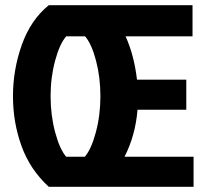

<svg xmlns="http://www.w3.org/2000/svg" viewBox="-20 -720 795 740"><path d="M722 -700V-580H464Q497 -507 508 -413H698V-297H510Q502 -198 460 -116H726V0H168Q96 -66 63 -157Q30 -248 30 -349.5Q30 -451 64 -547Q98 -643 168 -700ZM235 -116H307Q332 -145 349.5 -210.5Q367 -276 367 -349Q367 -422 350 -486.5Q333 -551 308 -580H235Q210 -551 192.5 -486.5Q175 -422 175 -349Q175 -276 192.5 -210.5Q210 -145 235 -116Z"/></svg>

Font: Jockey One
Style: Regular
Weight: 400
Designer: TypeTogether
Foundry: TypeTogether
Version: Version 1.002